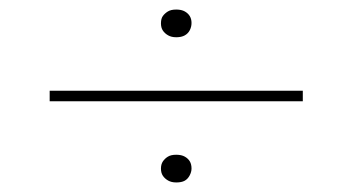

<svg xmlns="http://www.w3.org/2000/svg" viewBox="-20 -501 740 402"><path d="M84 -289V-311H614V-289ZM349 -119Q339 -119 332 -123Q325 -127 321 -133Q317 -139 317 -148Q317 -157 321 -163Q325 -169 331.5 -173Q338 -177 349 -177Q360 -177 367 -173Q374 -169 377.5 -163Q381 -157 381 -148Q381 -141 377 -133.5Q373 -126 366.5 -122.5Q360 -119 349 -119ZM349 -423Q339 -423 332 -427Q325 -431 321 -437Q317 -443 317 -452Q317 -462 321 -467.5Q325 -473 331.5 -477Q338 -481 349 -481Q360 -481 367 -477Q374 -473 377.5 -467Q381 -461 381 -453Q381 -445 377.5 -438Q374 -431 367 -427Q360 -423 349 -423Z"/></svg>

Font: Lexend Exa Thin
Style: Regular
Weight: 250
Designer: Bonnie Shaver-Troup, Thomas Jockin
Foundry: Lexend
Version: Version 1.007